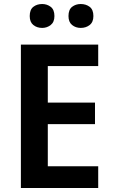

<svg xmlns="http://www.w3.org/2000/svg" viewBox="-20 -936 562 956"><path d="M469 0H84V-714H469V-607H218V-425H453V-318H218V-108H469ZM128 -856Q128 -888 146 -902Q164 -916 190 -916Q214 -916 232.5 -902Q251 -888 251 -856Q251 -826 232.5 -811.5Q214 -797 190 -797Q164 -797 146 -811.5Q128 -826 128 -856ZM321 -856Q321 -888 339 -902Q357 -916 382 -916Q408 -916 426.5 -902Q445 -888 445 -856Q445 -826 426.5 -811.5Q408 -797 382 -797Q357 -797 339 -811.5Q321 -826 321 -856Z"/></svg>

Font: Noto Sans Display SemiBold
Style: Regular
Weight: 600
Designer: Monotype Design Team
Foundry: Monotype Imaging Inc.
Version: Version 2.003